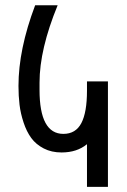

<svg xmlns="http://www.w3.org/2000/svg" viewBox="-20 -725 492 745"><path d="M398.8 -409.2V0H317.5V-165.5Q278.5 -133.4 218.9 -133.4Q179.8 -133.4 149.7 -149Q119.5 -164.6 101.2 -189.6Q83 -214.6 71.5 -249.6Q59.9 -284.5 55.8 -318.6Q51.7 -352.7 51.7 -391.4Q51.7 -533.4 116.4 -704.6H203.7Q133.4 -533.4 133.4 -404.9V-376.2Q133.4 -205.5 225.9 -205.5Q273.7 -205.5 295.6 -247.2Q317.5 -288.9 317.5 -372.7V-409.2Z"/></svg>

Font: Puralecka Narrow
Style: Regular
Weight: 400
Designer: Hector Gatti, Marcela Romero, Pablo Cosgaya and Nicolas Silva
Version: Version 1.004;PS 001.004;hotconv 1.0.70;makeotf.lib2.5.58329